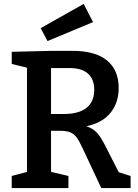

<svg xmlns="http://www.w3.org/2000/svg" viewBox="-20 -962 704 982"><path d="M40 0V-62L135 -87L118 -62V-637L141 -610L40 -635V-697L246 -702H350Q467 -702 527 -653Q587 -604 587 -512Q587 -428 535.5 -374Q484 -320 376 -309V-323Q415 -321 440 -309Q465 -297 481.5 -276.5Q498 -256 513 -227L594 -68L559 -90L648 -62V0H498L407 -194Q389 -234 374.5 -255.5Q360 -277 338.5 -285.5Q317 -294 278 -293H220L241 -311V-62L224 -87L330 -62V0ZM241 -348 220 -379H307Q383 -379 422.5 -410.5Q462 -442 462 -503Q462 -556 430.5 -585Q399 -614 334 -614H220L241 -633ZM223 -752 188 -818 408 -942 456 -849Z"/></svg>

Font: Bitter Thin SemiBold
Style: Regular
Weight: 600
Version: Version 2.002